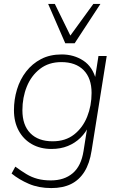

<svg xmlns="http://www.w3.org/2000/svg" viewBox="-20 -769 610 977"><path d="M241 188Q177 188 127 166.5Q77 145 39 114L58 79Q88 101 114.5 117Q141 133 171 141Q201 149 239 149Q307 149 350 112.5Q393 76 405 0L426 -133L434 -132Q417 -95 389.5 -68Q362 -41 325 -26Q288 -11 242 -11Q185 -11 142 -35.5Q99 -60 75 -104.5Q51 -149 51 -208Q51 -263 66.5 -314Q82 -365 113 -405Q144 -445 189 -468.5Q234 -492 294 -492Q356 -492 404 -460.5Q452 -429 469 -362H462L481 -484H523L446 -2Q436 63 409.5 105Q383 147 341.5 167.5Q300 188 241 188ZM248 -50Q313 -50 357 -84.5Q401 -119 423.5 -175Q446 -231 446 -296Q446 -371 405.5 -412Q365 -453 292 -453Q228 -453 183.5 -418.5Q139 -384 116.5 -328.5Q94 -273 94 -208Q94 -132 134.5 -91Q175 -50 248 -50ZM312 -549 225 -749H259L338 -588L455 -749H491L360 -549Z"/></svg>

Font: Nunito Sans 12pt ExtraLight
Style: Italic
Weight: 200
Italic angle: -9°
Designer: Vernon Adams
Foundry: Vernon Adams
Version: Version 3.101;gftools[0.9.27]